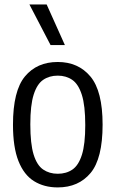

<svg xmlns="http://www.w3.org/2000/svg" viewBox="-20 -828 516 858"><path d="M238 9.5Q177 9.5 132 -18.5Q87 -46.5 62.5 -108.2Q38 -170 38 -270.5Q38 -422 91.5 -486.5Q145 -551 238 -551Q330 -551 384.2 -486Q438.5 -421 438.5 -271Q438.5 -119.5 384.8 -55Q331 9.5 238 9.5ZM238 -51.5Q276 -51.5 303.5 -70.2Q331 -89 346 -136.2Q361 -183.5 361 -269Q361 -356 345.8 -404Q330.5 -452 303 -471Q275.5 -490 238 -490Q200.5 -490 173 -471.2Q145.5 -452.5 130.5 -405.2Q115.5 -358 115.5 -272.5Q115.5 -185.5 130.2 -137.5Q145 -89.5 172.8 -70.5Q200.5 -51.5 238 -51.5ZM206 -626.5 111.5 -808H188.5L270 -626.5Z"/></svg>

Font: Encode Sans Cnd
Style: Regular
Weight: 400
Width: 3
Designer: Multiple Designers
Foundry: Impallari Type
Version: Version 3.002; ttfautohint (v1.8.3) -l 8 -r 50 -G 200 -x 14 